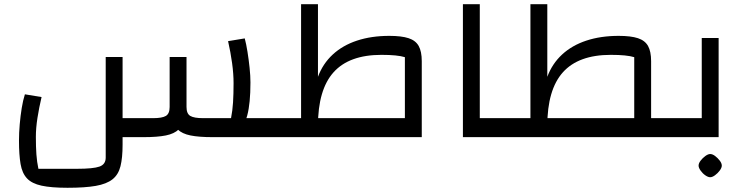

<svg xmlns="http://www.w3.org/2000/svg" viewBox="-20 -650 3526 910"><path d="M1102 -90H1287V0H987ZM300 240Q223 240 177 230Q131 220 108 195.5Q85 171 77.5 127.5Q70 84 70 16Q70 -21 73.5 -61Q77 -101 83 -138Q89 -175 98 -203L177 -190Q165 -139 157.5 -91Q150 -43 150 -1Q150 46 152.5 81.5Q155 117 162 150H345Q422 150 451.5 139.5Q481 129 481 97V-380H561V36Q561 98 551 138Q541 178 513 200Q485 222 434 231Q383 240 300 240ZM987 0Q923 0 883 -8Q843 -16 821.5 -37Q800 -58 792 -95Q784 -132 784 -189V-380H864V-143Q864 -111 882 -100.5Q900 -90 942 -90H1075Q1082 -125 1084.5 -164.5Q1087 -204 1087 -256Q1087 -300 1080 -351Q1073 -402 1061 -455L1140 -468Q1147 -442 1153 -404.5Q1159 -367 1163 -328.5Q1167 -290 1167 -259Q1167 -160 1152 -103.5Q1137 -47 1098.5 -23.5Q1060 0 987 0ZM661 0H561V-90H706Q748 -90 766 -100.5Q784 -111 784 -143V-380H864V-189Q864 -132 856.5 -95Q849 -58 827.5 -37Q806 -16 766 -8Q726 0 661 0Z M1899 -90V0H1247V-90ZM1899 0V-379Q1864 -390 1788 -390Q1635 -390 1561 -307.5Q1487 -225 1487 -54H1407V-630H1487V-286Q1510 -348 1557 -391.5Q1604 -435 1672 -457.5Q1740 -480 1825 -480Q1883 -480 1916.5 -469Q1950 -458 1964.5 -432Q1979 -406 1979 -360V0Z M2174 0V-630H2254V-90H2374V0Z M3186 -90V0H2334V-90ZM2986 0V-379Q2951 -390 2875 -390Q2722 -390 2648 -307.5Q2574 -225 2574 -54H2494V-630H2574V-286Q2597 -348 2644 -391.5Q2691 -435 2759 -457.5Q2827 -480 2912 -480Q2970 -480 3003.5 -469Q3037 -458 3051.5 -432Q3066 -406 3066 -360V0Z M3146 0V-90H3306V-470H3386V0ZM3346 190Q3336 190 3323 181Q3310 172 3300.5 158.5Q3291 145 3291 135Q3291 124 3300.5 111.5Q3310 99 3323 89.5Q3336 80 3346 80Q3357 80 3369.5 89.5Q3382 99 3391.5 111.5Q3401 124 3401 135Q3401 145 3391.5 158Q3382 171 3369 180.5Q3356 190 3346 190Z"/></svg>

Font: Changa
Style: Regular
Weight: 400
Designer: Eduardo Rodriguez Tunni
Foundry: Eduardo Rodriguez Tunni
Version: Version 3.003